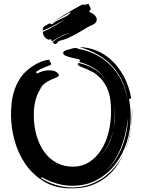

<svg xmlns="http://www.w3.org/2000/svg" viewBox="-20 -945 780 1046"><path d="M283 62Q327 76 373 76Q425 76 470 60Q515 44 552 16Q589 -12 617 -49Q637 -75 652 -105Q639 -77 622 -50Q598 -12 562.5 17Q527 46 481 63.5Q435 81 377 81H364Q281 81 220 44Q159 7 119 -50.5Q79 -108 59.5 -179Q40 -250 40 -319Q40 -348 43 -380.5Q46 -413 56 -446Q66 -479 84.5 -510.5Q103 -542 135 -568Q161 -589 191.5 -603.5Q222 -618 252 -620Q249 -618 249 -616Q249 -612 253.5 -607.5Q258 -603 258 -598V-596Q258 -592 253.5 -590Q249 -588 239 -584.5Q229 -581 213 -574Q197 -567 175 -553Q181 -547 181 -544Q200 -554 216 -558Q232 -562 246 -562Q275 -562 288 -552Q301 -542 301 -537Q301 -529 288.5 -524Q276 -519 259.5 -511.5Q243 -504 225 -491.5Q207 -479 197 -455Q181 -431 172.5 -395Q164 -359 164 -322Q164 -259 179 -207Q194 -155 221.5 -117Q249 -79 288.5 -58Q328 -37 378 -37Q426 -37 464.5 -61Q503 -85 530 -126.5Q557 -168 571 -222.5Q585 -277 585 -339Q585 -369 581.5 -398.5Q578 -428 567.5 -455Q557 -482 538.5 -506Q520 -530 490 -550Q452 -570 428 -578.5Q404 -587 404 -595Q404 -598 408 -602Q458 -591 498 -566Q535 -543 560 -506Q533 -547 499 -569Q462 -594 411 -608Q416 -613 416 -617Q416 -621 401.5 -624Q387 -627 370 -631Q353 -635 338.5 -641Q324 -647 324 -656Q324 -667 342 -672Q360 -677 386 -684Q393 -684 399.5 -682Q406 -680 411 -678Q460 -669 504.5 -646Q549 -623 584.5 -587Q620 -551 644 -501.5Q668 -452 675 -390Q670 -449 648.5 -497.5Q627 -546 592.5 -584Q558 -622 512 -648Q466 -674 414 -688Q460 -688 505.5 -669.5Q551 -651 589 -615.5Q627 -580 655 -528Q683 -476 695 -409Q693 -409 689 -407.5Q685 -406 683 -406Q692 -355 692 -307Q692 -237 670.5 -170Q649 -103 608.5 -50.5Q568 2 509 34.5Q450 67 374 67Q329 67 286 54Q243 41 206 19Q208 21 208 23Q208 25 203 25Q240 49 283 62ZM677 -296Q672 -257 662.5 -215.5Q653 -174 636.5 -134Q620 -94 595 -59Q570 -25 536 0Q570 -24 596 -57Q622 -91 639.5 -131Q657 -171 666.5 -215.5Q676 -260 678 -304Q677 -301 677 -296ZM597 -238Q589 -200 573 -164.5Q557 -129 532 -101Q558 -128 574 -163Q590 -198 597 -238ZM700 -326Q700 -309 698 -291Q697 -274 695 -256Q695 -273 697 -294Q699 -316 699 -342V-360Q700 -352 700 -343ZM597 -238Q602 -260 604.5 -282.5Q607 -305 607 -328Q607 -353 604 -379Q605 -368 605.5 -358Q606 -348 606 -337Q606 -286 597 -238ZM695 -250 686 -201Q681 -183 676 -165.5Q671 -148 664 -131Q675 -162 682.5 -193Q690 -224 695 -254ZM204 27Q204 26 203 25Q203 26 204 27ZM664 -131Q662 -127 661 -124Q662 -127 664 -131ZM653 -107Q655 -110 656 -113Q655 -110 653 -107ZM566 -498Q565 -500 563 -502Q564 -500 566 -498ZM661 -124Q659 -119 657 -114Q659 -119 661 -124ZM282 -705Q277 -705 273 -708.5Q269 -712 266 -716Q310 -750 362 -766Q336 -761 311 -747.5Q286 -734 263 -720Q261 -724 258.5 -727.5Q256 -731 253 -733L247 -728Q231 -732 222 -745.5Q213 -759 213 -771L217 -773Q243 -784 275.5 -803Q308 -822 336 -839Q306 -825 276.5 -808Q247 -791 212 -779Q212 -796 223.5 -803Q235 -810 251 -818L263 -812Q274 -823 287.5 -830Q301 -837 314.5 -843Q328 -849 340.5 -856Q353 -863 364 -875Q362 -875 362 -879Q339 -864 316 -852Q294 -840 270 -827Q307 -849 343 -872Q380 -895 428 -920Q431 -919 438 -919Q451 -919 462 -925Q464 -918 469 -910Q474 -902 474 -895Q474 -888 465 -887L470 -877Q483 -875 495 -863Q507 -851 507 -840Q507 -826 497.5 -818Q488 -810 471 -804Q457 -797 438.5 -785.5Q420 -774 398.5 -762Q377 -750 353.5 -739Q330 -728 305 -723Q299 -721 293 -713Q287 -705 282 -705Z"/></svg>

Font: Finger Paint
Style: Regular
Weight: 400
Designer: Ralph du Carrois
Foundry: Ralph du Carrois
Version: Version 1.001